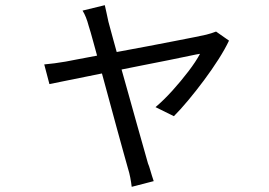

<svg xmlns="http://www.w3.org/2000/svg" viewBox="-20 -632 1040 742"><path d="M385 -612Q388 -599 391.5 -583Q395 -567 399 -548Q405 -527 416.5 -483.5Q428 -440 444 -384Q460 -328 476.5 -268.5Q493 -209 508.5 -154Q524 -99 535.5 -58.5Q547 -18 552 0Q556 9 559.5 21.5Q563 34 567 46.5Q571 59 574 68L489 90Q487 73 483.5 54.5Q480 36 474 17Q469 0 457.5 -42Q446 -84 430.5 -140Q415 -196 399 -256Q383 -316 367.5 -372Q352 -428 340.5 -470.5Q329 -513 323 -531Q318 -550 312 -565Q306 -580 299 -591ZM865 -475Q850 -443 824.5 -403Q799 -363 768.5 -322Q738 -281 707.5 -244.5Q677 -208 652 -183L581 -218Q613 -245 646 -281.5Q679 -318 708 -356Q737 -394 753 -424Q744 -423 711.5 -416Q679 -409 631.5 -399.5Q584 -390 528 -379Q472 -368 415.5 -356.5Q359 -345 309 -335Q259 -325 222.5 -317.5Q186 -310 171 -307L151 -383Q172 -385 191.5 -387.5Q211 -390 234 -394Q244 -396 275.5 -402Q307 -408 352.5 -416.5Q398 -425 450 -434.5Q502 -444 554.5 -454Q607 -464 653 -473Q699 -482 732 -488.5Q765 -495 777 -498Q786 -500 796.5 -503.5Q807 -507 815 -510Z"/></svg>

Font: Noto Sans JP Thin
Style: Regular
Weight: 400
Version: Version 2.004-H2;hotconv 1.0.118;makeotfexe 2.5.65603